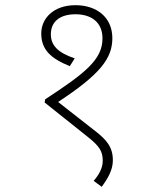

<svg xmlns="http://www.w3.org/2000/svg" viewBox="-20 -652 591 740"><path d="M271 -632C186 -632 139 -581 139 -523C139 -461 175 -427 249 -397L268 -427C203 -449 176 -477 176 -520C176 -567 209 -597 271 -597C331 -597 375 -567 375 -504C375 -421 306 -369 154 -269L152 -257L320 -123C364 -88 376 -68 376 -32C376 -6 363 20 341 45L372 68C397 34 415 2 415 -34C415 -85 391 -113 347 -147L204 -259C365 -365 413 -426 413 -505C413 -585 353 -632 271 -632Z"/></svg>

Font: Noto Sans ExtraLight
Style: Italic
Weight: 200
Italic angle: -12°
Designer: Monotype Design Team
Foundry: Monotype Imaging Inc.
Version: Version 2.013